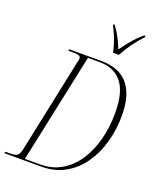

<svg xmlns="http://www.w3.org/2000/svg" viewBox="-186 -1044 940 1144"><g transform="rotate(20 284.0 -472.0)"><path d="M-17 0 -14 -10H14Q45 -10 59 -18Q73 -26 80 -57L208 -665Q211 -676 211 -682Q211 -695 200.5 -699.5Q190 -704 173 -704H133L135 -714H337Q452 -714 508.5 -647Q565 -580 565 -450Q565 -363 543 -282.5Q521 -202 477.5 -138.5Q434 -75 368.5 -37.5Q303 0 217 0ZM208 -10Q282 -10 340.5 -44.5Q399 -79 439.5 -139.5Q480 -200 501 -280Q522 -360 522 -451Q522 -582 472.5 -643Q423 -704 333 -704H257L110 -10ZM387 -784Q383 -806 374 -834.5Q365 -863 353.5 -890Q342 -917 331 -936L332 -944H340Q365 -908 380.5 -878.5Q396 -849 410 -813Q431 -843 458.5 -876.5Q486 -910 526 -944H535L534 -936Q499 -899 471 -859.5Q443 -820 424 -784Z"/></g></svg>

Font: Noto Serif Display Condensed ExtraLight
Style: Italic
Weight: 200
Width: 3
Italic angle: -12°
Designer: Monotype Design Team
Foundry: Monotype Imaging Inc.
Version: Version 2.009